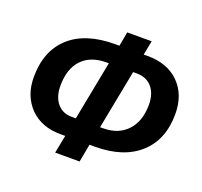

<svg xmlns="http://www.w3.org/2000/svg" viewBox="-121 -831 1024 974"><g transform="rotate(20 390.5 -344.0)"><path d="M523 -514H503L441 -194H457Q540 -194 587.5 -245.5Q635 -297 635 -385Q635 -445 605 -479.5Q575 -514 523 -514ZM403 5H271L290 -92H263Q162 -92 100 -154Q38 -218 38 -318Q38 -460 124 -538Q210 -616 369 -616H392L406 -693H538L523 -616H545Q652 -616 714.5 -553.5Q777 -491 777 -387Q777 -248 690.5 -170Q604 -92 450 -92H421ZM310 -194 372 -514H360Q274 -514 227 -464.5Q180 -415 180 -323Q180 -264 209 -229Q238 -194 288 -194Z"/></g></svg>

Font: Libra Sans
Style: Bold Italic
Weight: 700
Italic angle: -12°
Foundry: Context Ltd
Version: Version 1.002